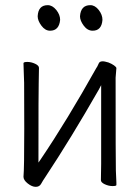

<svg xmlns="http://www.w3.org/2000/svg" viewBox="-20 -716 540 744"><path d="M371 -18Q371 -43 372 -81V-386L363 -369Q255 -180 155 -29Q146 -16 139.5 -4Q133 8 118.5 8Q104 8 87.5 -5Q71 -18 71 -31Q74 -62 74 -218Q74 -374 73.5 -395Q73 -416 72 -438.5Q71 -461 71 -471Q71 -476 86 -476Q101 -476 116 -469Q131 -462 131 -453L130 -394Q129 -376 129 -102V-86L138 -99Q240 -250 353 -452Q356 -455 363 -471Q369 -484 400 -474Q413 -469 422 -462.5Q431 -456 431 -452L428 -415Q428 -83 429 -55Q430 -27 430.5 -20.5Q431 -14 431 -8.5Q431 -3 431 1Q431 5 416 5Q401 5 386 -2Q371 -9 371 -18ZM174 -597Q155 -597 140.5 -616.5Q126 -636 126 -653Q128 -696 165 -696Q183 -696 198 -677.5Q213 -659 213 -639Q209 -597 174 -597ZM362 -471Q362 -471 363 -471ZM213 -639ZM339 -597Q319 -597 304.5 -616.5Q290 -636 290 -653Q293 -696 330 -696Q348 -696 362.5 -677.5Q377 -659 377 -639Q374 -597 339 -597ZM290 -653ZM377 -639Z"/></svg>

Font: LXGW WenKai Mono TC Light
Style: Regular
Weight: 300
Designer: LXGW / Fontworks Inc.
Foundry: LXGW / Fontworks Inc.
Version: Version 1.330